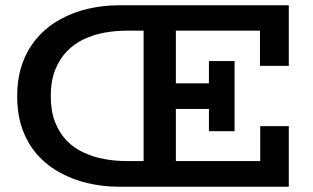

<svg xmlns="http://www.w3.org/2000/svg" viewBox="-20 -706 1184 726"><path d="M429 0Q370 0 313.5 -13Q257 -26 208 -52.5Q159 -79 122.5 -119.5Q86 -160 65.5 -215.5Q45 -271 45 -342Q45 -413 65.5 -468.5Q86 -524 122.5 -565Q159 -606 208 -633Q257 -660 313.5 -673Q370 -686 429 -686H1072V-457H963V-590H457Q416 -590 375 -582.5Q334 -575 297.5 -558Q261 -541 233 -512Q205 -483 188.5 -441.5Q172 -400 172 -342Q172 -285 188.5 -243.5Q205 -202 233 -173.5Q261 -145 297.5 -128.5Q334 -112 375 -104.5Q416 -97 457 -97H964V-229H1072V0ZM523 -54V-625H645V-54ZM573 -294V-391H825V-294ZM770 -210V-475H867V-210Z"/></svg>

Font: BioRhyme SemiBold
Style: Regular
Weight: 600
Designer: Aoife Mooney
Foundry: Aoife Mooney Type
Version: Version 1.600;gftools[0.9.33]